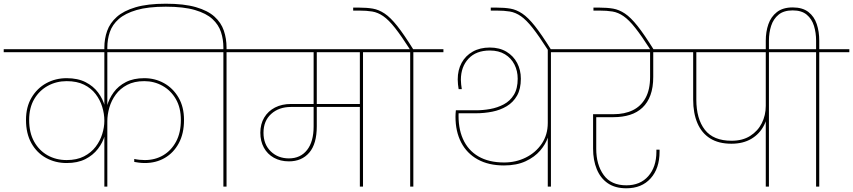

<svg xmlns="http://www.w3.org/2000/svg" viewBox="-55 -1005 4594 1034"><path d="M523 0H507V-724H-35V-740H1056V-724H523ZM304 -127Q243 -127 193 -154.5Q143 -182 114 -234Q85 -286 85 -359Q85 -429 115 -479.5Q145 -530 194.5 -557Q244 -584 304 -584Q364 -584 406 -562.5Q448 -541 473.5 -506.5Q499 -472 510 -431.5Q521 -391 518 -353L507 -355Q507 -392 495.5 -429.5Q484 -467 460 -498.5Q436 -530 397.5 -549Q359 -568 304 -568Q249 -568 203 -543Q157 -518 129.5 -471.5Q102 -425 102 -359Q102 -290 129 -242Q156 -194 201.5 -168.5Q247 -143 304 -143Q359 -143 397.5 -163Q436 -183 460 -214.5Q484 -246 495.5 -283Q507 -320 507 -354L518 -356Q521 -318 510 -278Q499 -238 472.5 -203.5Q446 -169 404.5 -148Q363 -127 304 -127ZM725 -127Q709 -127 693.5 -129Q678 -131 668 -133V-149Q681 -146 696 -144.5Q711 -143 725 -143Q780 -143 823.5 -168.5Q867 -194 893 -242Q919 -290 919 -359Q919 -425 892 -471.5Q865 -518 820 -543Q775 -568 722 -568Q668 -568 630 -548Q592 -528 568.5 -496Q545 -464 534 -426Q523 -388 523 -351L511 -354Q510 -393 521 -433Q532 -473 557 -507.5Q582 -542 623 -563Q664 -584 722 -584Q780 -584 828.5 -557Q877 -530 906.5 -479.5Q936 -429 936 -359Q936 -286 908 -234Q880 -182 832.5 -154.5Q785 -127 725 -127Z M523 -734H507V-749Q507 -796 522 -838.5Q537 -881 574 -914Q611 -947 675.5 -966Q740 -985 838 -985Q936 -985 1000 -966.5Q1064 -948 1100 -915.5Q1136 -883 1150.5 -840Q1165 -797 1165 -749V-733H1148V-749Q1148 -793 1135 -832.5Q1122 -872 1089 -902.5Q1056 -933 995 -951Q934 -969 838 -969Q742 -969 680.5 -951Q619 -933 584.5 -902.5Q550 -872 536.5 -832.5Q523 -793 523 -749ZM1165 0H1148V-724H986V-740H1327V-724H1165Z M1501 -136Q1455 -136 1420 -155.5Q1385 -175 1366 -210Q1347 -245 1347 -290Q1347 -337 1368 -372Q1389 -407 1426 -426Q1463 -445 1512 -445H1893V-429H1512Q1447 -429 1405.5 -391.5Q1364 -354 1364 -290Q1364 -228 1403 -190Q1442 -152 1501 -152Q1563 -152 1598.5 -197Q1634 -242 1634 -324V-733H1651V-325Q1651 -230 1610.5 -183Q1570 -136 1501 -136ZM1900 0H1883V-730H1900ZM2062 -724H1257V-740H2062Z M2171 0H2154V-724H1992V-740H2333V-724H2171ZM2172 -737H2154Q2106 -812 2072 -855Q2038 -898 2009 -918Q1980 -938 1949.5 -943Q1919 -948 1879 -948H1847V-964H1879Q1921 -964 1953 -958.5Q1985 -953 2016.5 -932Q2048 -911 2084.5 -865Q2121 -819 2172 -737Z M2912 0H2895V-264Q2884 -229 2854 -194Q2824 -159 2775.5 -136.5Q2727 -114 2659 -114Q2576 -114 2517.5 -146.5Q2459 -179 2428.5 -238Q2398 -297 2398 -376Q2398 -384 2398.5 -393Q2399 -402 2400 -411H2508Q2546 -411 2585 -418Q2624 -425 2658 -443Q2692 -461 2712.5 -494.5Q2733 -528 2733 -581Q2733 -623 2715.5 -657.5Q2698 -692 2664.5 -712.5Q2631 -733 2583 -733Q2509 -733 2468 -689Q2427 -645 2427 -575Q2427 -563 2428.5 -550.5Q2430 -538 2432 -525H2415Q2413 -536 2411.5 -550Q2410 -564 2410 -577Q2410 -628 2431 -666.5Q2452 -705 2491 -727Q2530 -749 2583 -749Q2635 -749 2672.5 -726.5Q2710 -704 2730 -666Q2750 -628 2750 -581Q2750 -526 2729.5 -490Q2709 -454 2674 -433Q2639 -412 2596 -403.5Q2553 -395 2508 -395Q2468 -395 2445 -395Q2422 -395 2406 -395L2415 -402Q2411 -318 2438 -257Q2465 -196 2521 -163Q2577 -130 2660 -130Q2723 -130 2776.5 -156.5Q2830 -183 2862.5 -231Q2895 -279 2895 -343V-740H3074V-724H2912Z M2913 -737H2895Q2847 -812 2813 -855Q2779 -898 2750 -918Q2721 -938 2690.5 -943Q2660 -948 2620 -948H2588V-964H2620Q2662 -964 2694 -958.5Q2726 -953 2757.5 -932Q2789 -911 2825.5 -865Q2862 -819 2913 -737Z M3318 9Q3258 9 3218.5 -18Q3179 -45 3159 -93.5Q3139 -142 3139 -205V-390H3249Q3309 -390 3353 -411.5Q3397 -433 3421.5 -477.5Q3446 -522 3446 -591V-730H3463V-591Q3463 -534 3448 -493Q3433 -452 3405 -425.5Q3377 -399 3337.5 -386.5Q3298 -374 3249 -374H3147L3156 -383V-204Q3156 -118 3196 -62.5Q3236 -7 3318 -7Q3393 -7 3436.5 -56.5Q3480 -106 3480 -188V-199H3497Q3497 -196 3497 -193Q3497 -190 3497 -188Q3497 -98 3449 -44.5Q3401 9 3318 9ZM3613 -724H3004V-740H3613Z M3466 -737H3448Q3400 -812 3366 -855Q3332 -898 3303 -918Q3274 -938 3243.5 -943Q3213 -948 3173 -948H3141V-964H3173Q3215 -964 3247 -958.5Q3279 -953 3310.5 -932Q3342 -911 3378.5 -865Q3415 -819 3466 -737Z M3884 -231Q3815 -231 3769.5 -259.5Q3724 -288 3701 -341.5Q3678 -395 3678 -469V-728H3695V-469Q3695 -365 3741 -306Q3787 -247 3885 -247Q3944 -247 3985 -273Q4026 -299 4047.5 -341.5Q4069 -384 4069 -435H4083Q4083 -376 4059.5 -330Q4036 -284 3991.5 -257.5Q3947 -231 3884 -231ZM4086 0H4069V-728H4086ZM4248 -724H3543V-740H4248Z M4086 -734H4069V-786Q4069 -834 4083 -874.5Q4097 -915 4129 -940Q4161 -965 4214 -965Q4267 -965 4298.5 -940.5Q4330 -916 4343.5 -875.5Q4357 -835 4357 -786V-733H4340V-786Q4340 -829 4328.5 -866Q4317 -903 4289.5 -926Q4262 -949 4214 -949Q4166 -949 4138 -926Q4110 -903 4098 -866Q4086 -829 4086 -786ZM4357 0H4340V-724H4178V-740H4519V-724H4357Z"/></svg>

Font: Poppins Devanagari Thin
Style: Regular
Weight: 100
Designer: Ninad Kale (Devanagari), Jonny Pinhorn (Latin)
Foundry: Indian Type Foundry
Version: 4.005